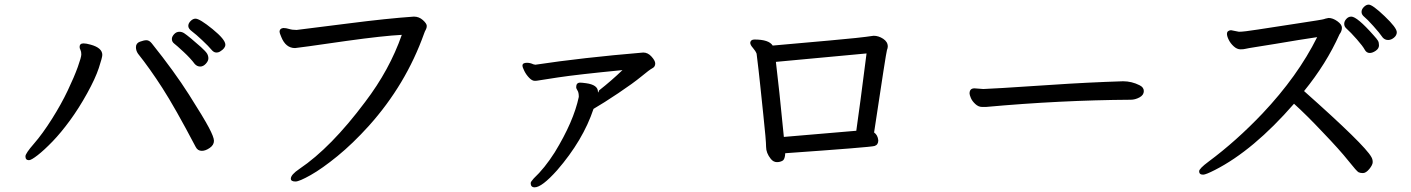

<svg xmlns="http://www.w3.org/2000/svg" viewBox="-20 -741 6040 822"><path d="M104 -55.2Q88.9 -55.2 88.9 -71.8Q88.9 -84 125.5 -126Q162.1 -168 202.1 -231.4Q242.2 -294.9 270 -353.5Q297.9 -412.1 313 -454.1Q328.1 -496.1 328.1 -508.1Q328.1 -520 324.5 -527.1Q320.8 -534.2 320.8 -540Q320.8 -555.2 337.9 -555.2Q349.1 -555.2 368.2 -549.8Q418 -536.1 418 -505.9Q418 -495.1 403.1 -450Q388.2 -404.8 353 -341.3Q317.9 -277.8 279.5 -225.3Q241.2 -172.9 205.1 -135.5Q168.9 -98.1 141.4 -76.7Q113.8 -55.2 104 -55.2ZM844.2 -95.2Q826.2 -95.2 817.9 -111.8Q729 -280.8 675 -364.5Q621.1 -448.2 570.8 -511.2Q562 -523.9 562 -539.1Q562 -556.2 579.1 -562.5Q596.2 -568.8 606.9 -568.8Q619.1 -568.8 629.9 -555.2Q726.1 -435.1 789.1 -335.9Q852.1 -236.8 874 -195.3Q896 -153.8 896 -138.2Q896 -120.1 877.9 -107.7Q859.9 -95.2 844.2 -95.2ZM814 -466.8Q795.9 -491.2 765.9 -519Q735.8 -546.9 725.8 -554.4Q715.8 -562 715.8 -574.2Q715.8 -584 725.3 -594.5Q734.9 -605 748 -605Q758.8 -605 768.3 -598.9Q777.8 -592.8 798.8 -575.4Q819.8 -558.1 840.3 -539.6Q860.8 -521 866.5 -511.5Q872.1 -502 872.1 -491Q872.1 -480 861.1 -468Q850.1 -456.1 837.2 -456.1Q824.2 -456.1 814 -466.8ZM905.8 -516.1Q895 -516.1 884.5 -529.1Q874 -542 846.4 -568.1Q818.8 -594.2 802.5 -606.2Q786.1 -618.2 786.1 -629.9Q786.1 -641.1 796.1 -651.1Q806.2 -661.1 816.9 -661.1Q835 -661.1 889.9 -616.5Q944.8 -571.8 944.8 -549.8Q944.8 -534.2 922.9 -521Q916 -516.1 905.8 -516.1Z M1245.1 36.1Q1225.1 36.1 1225.1 23.9Q1225.1 6.8 1262.2 -18.1Q1397 -108.9 1543 -304.2Q1647.9 -441.9 1700.2 -591.8Q1622.1 -587.9 1463.9 -565.9Q1251 -535.2 1243.2 -535.2Q1203.1 -535.2 1184.1 -583Q1176.8 -600.1 1176.8 -605Q1176.8 -619.1 1192.9 -621.1Q1205.1 -621.1 1218 -616.9Q1231 -612.8 1250 -612.8Q1304.2 -619.1 1471.2 -640.6Q1638.2 -662.1 1752 -669.9Q1773.9 -669.9 1790.5 -655Q1807.1 -640.1 1807.1 -629.9Q1807.1 -621.1 1803 -614Q1798.8 -606.9 1795.9 -598.1Q1717.8 -378.9 1559.1 -202.1Q1490.2 -126 1424.6 -72.5Q1358.9 -19 1310.1 8.5Q1261.2 36.1 1245.1 36.1Z M2269 61Q2252 61 2252 43Q2252 37.1 2265.1 22.9Q2312 -21 2355 -88.9Q2436 -221.2 2458 -326.2Q2458 -345.2 2452.4 -353.5Q2446.8 -361.8 2446.8 -368.2Q2446.8 -387.2 2463.9 -387.2Q2471.2 -387.2 2488.8 -384.8Q2540 -377.9 2540 -348.1Q2540 -345.2 2541 -345.2Q2542 -345.2 2544.9 -354Q2597.2 -395 2645 -440.9Q2450.2 -421.9 2368.2 -409.4Q2286.1 -397 2282 -396Q2277.8 -395 2269 -395Q2257.8 -395 2245.4 -408Q2232.9 -420.9 2224.9 -437Q2216.8 -453.1 2216.8 -460Q2216.8 -472.2 2235.8 -472.2Q2250 -472.2 2263.2 -465.8L2272 -463.9Q2472.2 -494.1 2733.9 -516.1Q2753.9 -516.1 2769.5 -498.5Q2785.2 -481 2785.2 -469.2Q2785.2 -455.1 2773.2 -449Q2761.2 -442.9 2726.1 -413.8Q2690.9 -384.8 2627.4 -342.3Q2564 -299.8 2521 -274.9Q2476.1 -140.1 2365.2 -12.2Q2299.8 61 2269 61Z M3335.9 -154.8 3646 -181.2Q3660.2 -278.8 3689.9 -512.2L3301.8 -476.1Q3314.9 -370.1 3335.9 -154.8ZM3306.2 -46.9Q3291 -46.9 3279.8 -61Q3259.8 -85.9 3259.8 -112.5Q3259.8 -139.2 3248 -249Q3240.2 -321.8 3234.6 -377Q3229 -432.1 3219.2 -511.2Q3214.8 -522.9 3203.4 -535.9Q3191.9 -548.8 3191.9 -558.1Q3193.8 -571.8 3210 -571.8Q3272 -571.8 3288.1 -545.9Q3313 -547.9 3356.4 -552Q3399.9 -556.2 3531.5 -567.6Q3663.1 -579.1 3720.2 -587.9Q3741.2 -587.9 3761 -575Q3780.8 -562 3780.8 -542Q3780.8 -535.2 3777.3 -526.6Q3773.9 -518.1 3722.2 -173.8Q3737.8 -163.1 3740.2 -140.1Q3740.2 -121.1 3724.1 -116Q3708 -110.8 3341.8 -85Q3340.8 -59.1 3330.3 -53Q3319.8 -46.9 3306.2 -46.9Z M4202.1 -283.2H4184.1Q4168.9 -283.2 4155.5 -295.7Q4142.1 -308.1 4136.5 -321.5Q4130.9 -335 4130.9 -340.8Q4130.9 -362.8 4151.9 -362.8L4189.9 -359.9Q4212.9 -359.9 4483.9 -377.9Q4634.8 -388.2 4788.1 -393.1Q4825.2 -393.1 4858.9 -376Q4877 -367.2 4877 -351.1Q4877 -334 4858.4 -324Q4839.8 -314 4820.8 -314Q4519 -312 4202.1 -283.2Z M5130.9 6.8Q5113.8 6.8 5113.8 -7.8Q5113.8 -19 5153.8 -48.8Q5272.9 -137.2 5384.8 -254.9Q5536.1 -415 5619.1 -582Q5589.8 -578.1 5538.8 -569.6Q5487.8 -561 5439 -553Q5390.1 -544.9 5355.5 -539.6Q5320.8 -534.2 5312.5 -532Q5304.2 -529.8 5291 -529.8Q5275.9 -529.8 5262 -542.5Q5248 -555.2 5240.5 -570.6Q5232.9 -585.9 5232.9 -596.2Q5232.9 -609.9 5250 -611.8L5284.2 -605Q5305.2 -605 5365 -614.5Q5424.8 -624 5534.9 -640.6Q5645 -657.2 5648.4 -659.2Q5651.9 -661.1 5668 -664.1Q5686 -664.1 5705.6 -650.1Q5725.1 -636.2 5725.1 -622.1Q5725.1 -607.9 5714.8 -594.2Q5658.2 -467.8 5563 -351.1Q5823.2 -120.1 5851.1 -68.8Q5856.9 -59.1 5856.9 -47.1Q5856.9 -35.2 5842.5 -17.6Q5828.1 0 5814.9 0Q5804.2 0 5796.6 -3.4Q5789.1 -6.8 5752.4 -53Q5715.8 -99.1 5642.1 -175.8Q5573.2 -249 5520 -296.9Q5346.2 -97.2 5181.2 -13.2Q5142.1 6.8 5130.9 6.8ZM5844.2 -514.2Q5830.1 -514.2 5822.5 -528.6Q5814.9 -543 5789.1 -572.5Q5763.2 -602.1 5743.2 -620.1Q5734.9 -627.9 5734.9 -638.9Q5734.9 -649.9 5743.9 -659.9Q5752.9 -669.9 5765.1 -669.9Q5790 -669.9 5860.8 -589.8Q5875 -574.2 5879.4 -566.7Q5883.8 -559.1 5883.8 -546.9Q5883.8 -533.2 5869.9 -523.7Q5856 -514.2 5844.2 -514.2ZM5922.9 -569.8Q5909.2 -569.8 5899.9 -580.1Q5886.2 -600.1 5859.6 -629.6Q5833 -659.2 5821 -668.7Q5809.1 -678.2 5809.1 -689.9Q5809.1 -701.2 5819.1 -711.2Q5829.1 -721.2 5839.8 -721.2Q5856 -721.2 5908 -671.6Q5960 -622.1 5960 -603Q5960 -589.8 5948 -579.8Q5936 -569.8 5922.9 -569.8Z"/></svg>

Font: LXGW WenKai Screen
Style: Regular
Weight: 400
Designer: LXGW / Fontworks Inc.
Foundry: LXGW / Fontworks Inc.
Version: Version 1.510;January 18,2025